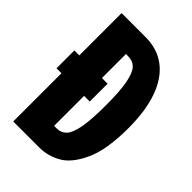

<svg xmlns="http://www.w3.org/2000/svg" viewBox="-199 -743 827 827"><g transform="rotate(45 214.5 -330.0)"><path d="M212.7 -402.5V-293.8H10.2V-402.5ZM102.2 -111.3H195.5Q221.5 -111.3 238.7 -130Q255.8 -148.7 264.7 -196.8Q273.5 -245 273.5 -331.3Q273.5 -418.2 264.2 -465.8Q254.8 -513.3 237.4 -531Q220 -548.7 191.8 -548.7H102.2V-660H187Q258.5 -660 308.9 -621.6Q359.3 -583.2 385.5 -509.5Q411.7 -435.8 411.7 -330.3Q411.7 -198.8 378 -125.8Q344.3 -52.7 297.5 -26.3Q250.7 0 200.7 0H102.2ZM40.3 -660H178.2V0H40.3Z"/></g></svg>

Font: Bricolage Grotesque 96pt Condensed ExBd
Style: Regular
Weight: 800
Width: 3
Designer: Mathieu Triay
Foundry: Atelier Triay
Version: Version 1.001;Glyphs 3.2 (3207)